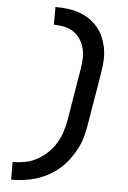

<svg xmlns="http://www.w3.org/2000/svg" viewBox="-64 -887 728 1094"><g transform="rotate(5 300.0 -340.0)"><path d="M42 161V60Q77 60 112 53.5Q147 47 179.5 29.5Q212 12 239.5 -14Q267 -40 286 -71.5Q305 -103 316 -137Q327 -171 333 -206L383 -507Q388 -537 388.5 -566.5Q389 -596 381.5 -623.5Q374 -651 358 -674.5Q342 -698 318.5 -713Q295 -728 266 -734Q237 -740 208 -740V-841Q243 -841 277 -837Q311 -833 343.5 -822Q376 -811 403 -792.5Q430 -774 451 -749Q472 -724 485 -693.5Q498 -663 504 -629Q510 -595 508 -560Q506 -525 500 -490L450 -190Q444 -154 434.5 -119Q425 -84 408 -51Q391 -18 368 13Q345 44 316 69Q287 94 253 112.5Q219 131 184.5 141.5Q150 152 113.5 156.5Q77 161 42 161Z"/></g></svg>

Font: Zed Sans Extended
Style: Bold Italic
Weight: 700
Width: 7
Italic angle: -9°
Designer: Belleve Invis
Foundry: Belleve Invis
Version: Version 1.0.0; ttfautohint (v1.8.4)